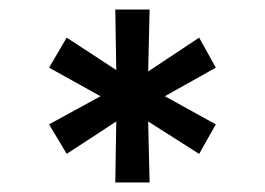

<svg xmlns="http://www.w3.org/2000/svg" viewBox="-20 -783 557 403"><path d="M222 -400H294L291 -528L398 -460L433 -522L326 -581L433 -641L398 -704L291 -633L294 -763H222L224 -636L120 -704L83 -641L191 -581L83 -522L120 -460L224 -528Z"/></svg>

Font: Be Vietnam
Style: Bold
Weight: 700
Designer: Gabriel Lam
Foundry: TypeRant
Version: Version 4.000